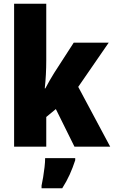

<svg xmlns="http://www.w3.org/2000/svg" viewBox="-20 -780 606 1021"><path d="M226 -459Q226 -422 224 -383.5Q222 -345 218 -310H221Q232 -331 245 -353.5Q258 -376 268 -392L372 -553H558L396 -318L566 0H376L277 -200L226 -158V0H55V-760H226ZM380 72Q367 112 350.5 148.5Q334 185 311 221H201V207Q205 189 209.5 162Q214 135 217 108Q220 81 220 61H380Z"/></svg>

Font: Noto Sans Gurmukhi UI Condensed Black
Style: Regular
Weight: 900
Width: 3
Designer: Jelle Bosma - Monotype Design Team
Foundry: Monotype Imaging Inc.
Version: Version 2.004; ttfautohint (v1.8.4.7-5d5b)